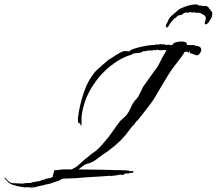

<svg xmlns="http://www.w3.org/2000/svg" viewBox="-170 -786 988 875"><path d="M-28 69 -44 67H-46Q-50 69 -64 67Q-78 65 -82 64L-89 62V63Q-91 63 -93.5 62Q-96 61 -98 60Q-105 58 -111 56.5Q-117 55 -123 51L-133 45Q-135 41 -142 34.5Q-149 28 -150 25L-146 23L-144 27Q-140 31 -136.5 35Q-133 39 -129 42Q-119 49 -106 49Q-93 49 -81 50Q-77 50 -74 50.5Q-71 51 -67 51L-53 48L-51 49Q-50 48 -46 48Q-41 48 -37 48Q-33 48 -33 47L-31 48Q-21 44 -10 42.5Q1 41 11 39Q16 37 21 35Q26 33 32 33Q37 28 48.5 27Q60 26 67 22L71 20V13L79 -13Q80 -12 80.5 -11Q81 -10 82 -10Q84 -10 99 -12Q114 -14 116 -14H157L173 -23Q179 -26 189.5 -35.5Q200 -45 210.5 -54.5Q221 -64 226 -67Q243 -82 252 -88Q261 -94 268 -99.5Q275 -105 285.5 -116Q296 -127 315 -150Q324 -160 336 -177Q348 -194 360.5 -211.5Q373 -229 381 -238Q401 -254 410 -266.5Q419 -279 423.5 -290Q428 -301 434.5 -313Q441 -325 456 -340Q459 -343 465.5 -356.5Q472 -370 478.5 -383Q485 -396 486 -396Q488 -399 497.5 -412Q507 -425 518.5 -441.5Q530 -458 540 -471Q550 -484 551 -487L571 -526L589 -557Q585 -557 584.5 -557.5Q584 -558 580 -558Q572 -558 569.5 -557.5Q567 -557 559 -557Q555 -557 552 -558Q549 -559 545 -560Q542 -557 539 -557Q537 -557 534.5 -558Q532 -559 530 -559L528 -556H519Q512 -556 503.5 -555.5Q495 -555 494 -552Q491 -553 488 -552.5Q485 -552 482 -553Q478 -547 466 -545.5Q454 -544 443.5 -543Q433 -542 431 -537Q384 -525 334.5 -486Q285 -447 248.5 -388.5Q212 -330 202 -258Q201 -246 201.5 -233Q202 -220 201 -214Q201 -212 200 -212Q197 -214 196.5 -219.5Q196 -225 193 -225L190 -223Q185 -228 185 -241Q185 -246 185.5 -251.5Q186 -257 187 -261Q194 -311 212 -364.5Q230 -418 259 -453Q267 -464 277 -472Q287 -480 296 -489Q297 -490 303 -495Q309 -500 315.5 -505.5Q322 -511 322 -512Q330 -516 345.5 -526.5Q361 -537 377.5 -546Q394 -555 402 -553L420 -552Q423 -558 439.5 -563.5Q456 -569 476.5 -573.5Q497 -578 514 -580Q531 -582 537 -581V-582Q539 -584 544 -584Q548 -584 552 -582Q557 -585 561 -585Q564 -585 567 -584.5Q570 -584 573 -583Q574 -584 577 -584Q580 -584 584 -582.5Q588 -581 591 -580Q594 -583 596 -583Q598 -583 600.5 -582Q603 -581 605 -580Q606 -581 609 -581H615Q621 -590 627 -592Q642 -597 656 -597Q667 -597 675 -593.5Q683 -590 682 -581Q695 -581 708 -580.5Q721 -580 720 -578Q721 -578 734 -575Q747 -572 747 -559Q747 -549 736 -537Q730 -531 718 -536.5Q706 -542 694 -544L697 -551L693 -552L691 -546Q689 -548 686 -548L681 -552L678 -549L671 -550V-549Q661 -530 636 -499.5Q611 -469 588 -430Q568 -397 556.5 -377.5Q545 -358 537.5 -345Q530 -332 521 -319.5Q512 -307 498 -289Q484 -271 460 -241L450 -231L440 -217L432 -210L404 -173L388 -155Q384 -150 368 -135Q352 -120 339 -111Q323 -97 311.5 -90Q300 -83 286 -72Q263 -54 252 -48.5Q241 -43 234 -41.5Q227 -40 219 -36.5Q211 -33 194 -19L188 -14H195Q196 -14 211.5 -13.5Q227 -13 249.5 -13Q272 -13 295 -12.5Q318 -12 333.5 -11.5Q349 -11 350 -11Q352 -11 353 -10Q353 -11 354 -11Q355 -11 363 -11Q371 -11 380 -10.5Q389 -10 390 -10Q396 -10 403.5 -9.5Q411 -9 416 -9Q417 -9 417.5 -7.5Q418 -6 419 -6H440Q439 -5 436 -1Q433 3 433 3Q432 3 431.5 2Q431 1 429 1Q428 1 423.5 2.5Q419 4 415 4Q414 5 414 6Q413 6 412.5 5Q412 4 410 4Q404 4 395 7Q395 7 394.5 8Q394 9 394 11Q389 11 381.5 10.5Q374 10 374 10L368 12Q368 12 360.5 13Q353 14 345 15Q337 16 336 17Q335 17 334 16Q333 15 331 15H330Q329 15 313.5 16.5Q298 18 275.5 19Q253 20 230.5 21.5Q208 23 192.5 24.5Q177 26 176 26L119 28Q117 29 114 29L99 37L84 42L61 50Q57 51 52 52.5Q47 54 42 54Q39 55 28 58Q17 61 13 61L-15 68Q-18 68 -21.5 68Q-25 68 -28 69ZM362 -9H365Q366 -9 361.5 -9.5Q357 -10 355 -10Q357 -10 359 -9.5Q361 -9 362 -9ZM587 -674Q587 -675 589.5 -678Q592 -681 592 -682Q596 -694 604 -706Q609 -712 615.5 -717Q622 -722 627 -727Q635 -734 642.5 -740.5Q650 -747 657 -749Q671 -755 686.5 -760Q702 -765 712 -765Q714 -765 716 -765.5Q718 -766 720 -766Q731 -766 734 -762.5Q737 -759 744 -761Q746 -760 752.5 -759Q759 -758 769 -759Q772 -760 775 -756Q778 -752 780 -752Q784 -752 782 -745L785 -746H786Q788 -746 788 -742.5Q788 -739 791 -737L795 -735L794 -734H795Q796 -732 797 -727.5Q798 -723 797 -719Q796 -714 796 -711Q796 -708 788 -696Q778 -675 766 -675Q761 -675 764 -685Q765 -689 766.5 -693.5Q768 -698 768 -703Q768 -705 766 -711Q763 -716 757 -719Q751 -722 746 -725Q746 -725 745 -725.5Q744 -726 743 -726Q743 -728 733.5 -728Q724 -728 723 -727Q722 -728 720 -730Q718 -732 714 -727L713 -732L708 -728L709 -730L708 -729Q706 -727 703 -729Q703 -729 702.5 -729.5Q702 -730 702 -730Q701 -730 700.5 -730.5Q700 -731 699 -731L693 -730L684 -727Q684 -728 681.5 -729Q679 -730 679 -730L675 -727Q675 -729 674 -729Q673 -729 671 -727.5Q669 -726 667 -725L660 -720Q657 -718 655 -717.5Q653 -717 651 -717H649Q644 -717 636 -711Q632 -703 629.5 -704.5Q627 -706 624 -700Q623 -699 620 -696.5Q617 -694 614 -690Q612 -688 607 -681.5Q602 -675 602 -674Q596 -661 591 -661Q584 -661 587 -674Z"/></svg>

Font: Cherish
Style: Regular
Weight: 400
Designer: Robert E. Leuschke
Foundry: Robert E. Leuschke
Version: Version 1.005